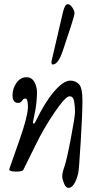

<svg xmlns="http://www.w3.org/2000/svg" viewBox="-20 -811 449 920"><path d="M153.3 -308.6Q150.9 -287.1 138.7 -229.5Q136.7 -218.8 141.4 -218.8Q146 -218.8 150.9 -229.5Q193.4 -318.4 238.5 -371.6Q283.7 -424.8 316.9 -424.8Q341.3 -424.8 358.2 -407.7Q375 -390.6 375 -329.1Q375 -267.6 366.7 -130.9Q358.4 5.9 354.5 21Q336.4 89.4 308.1 89.4Q295.4 89.4 286.9 68.4Q278.3 47.4 278.3 34.7Q278.3 16.1 288.8 -12.9Q299.3 -42 319.3 -147Q339.4 -252 339.4 -274.4Q339.4 -301.3 335.2 -325.4Q331.1 -349.6 313 -349.6Q293.9 -349.6 241.7 -272.9Q189.5 -196.3 150.6 -116.2Q111.8 -36.1 91.8 2.9Q87.4 11.7 54 11.2Q20.5 10.7 24.9 -2L73.7 -141.1Q112.3 -251 113.8 -295.9Q114.3 -307.1 112.1 -323Q109.9 -338.9 101.1 -338.9Q92.3 -338.9 85.7 -328.4Q79.1 -317.9 66.9 -317.9Q40 -317.9 40 -355Q40 -387.2 59.3 -414.3Q78.6 -441.4 107.9 -440.9Q132.8 -440.9 145.8 -416.3Q158.7 -391.6 157.2 -359.4Q155.8 -331.1 153.3 -308.6ZM233.4 -502Q226.6 -502 226.6 -512.2Q226.6 -515.6 227.1 -518.6L281.7 -752.9Q290.5 -790.5 304.7 -791Q315.9 -791 326.4 -775.4Q336.9 -759.8 336.9 -748Q336.9 -736.3 319.3 -683.6L282.2 -571.3Q259.3 -502 233.4 -502Z"/></svg>

Font: Junicode
Style: Regular
Weight: 400
Designer: Peter S. Baker
Foundry: Briery Creek Software
Version: Version 0.7.2